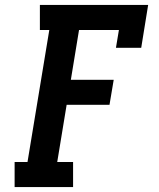

<svg xmlns="http://www.w3.org/2000/svg" viewBox="-20 -755 640 775"><path d="M39 0V-101H91L179 -634H141V-735H578L550 -562H448L460 -634H299L266 -433H439L422 -332H249L211 -101H275V0Z"/></svg>

Font: Iosevka Curly Slab ExObl
Style: Bold
Weight: 700
Width: 7
Italic angle: -9°
Monospace: yes
Designer: Belleve Invis
Foundry: Belleve Invis
Version: Version 11.0.0; ttfautohint (v1.8.3)